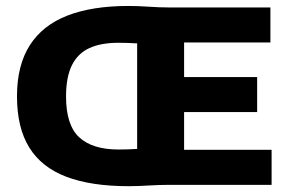

<svg xmlns="http://www.w3.org/2000/svg" viewBox="-20 -620 968 644"><path d="M411.5 4.5Q285.5 4.5 202.2 -27.2Q119 -59 78 -125.5Q37 -192 37 -297Q37 -401 80 -468.2Q123 -535.5 206.2 -567.8Q289.5 -600 410 -600Q443.5 -600 479.2 -597.5Q515 -595 548 -595H887V-477.5H597.5V-117.5H891V0H548.5Q515 0 479 2.2Q443 4.5 411.5 4.5ZM377.5 -118.5Q392 -118.5 408 -119Q424 -119.5 440 -120.5V-474.5Q423.5 -475.5 408 -476Q392.5 -476.5 377 -476.5Q319 -476.5 280 -458.8Q241 -441 221.2 -401.2Q201.5 -361.5 201.5 -296.5Q201.5 -200 246 -159.2Q290.5 -118.5 377.5 -118.5ZM535 -244V-361.5H842.5V-244Z"/></svg>

Font: Encode Sans SC Condensed Thin
Style: Bold
Weight: 700
Version: Version 3.002